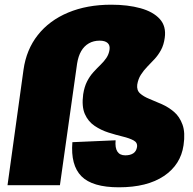

<svg xmlns="http://www.w3.org/2000/svg" viewBox="-20 -788 823 817"><path d="M486 9Q373 9 326.5 -38Q280 -85 288 -183L472 -191Q469 -159 479.5 -143Q490 -127 513 -127Q534 -127 547 -135.5Q560 -144 563 -162Q566 -181 548.5 -190.5Q531 -200 502 -207Q473 -214 441.5 -224Q410 -234 382.5 -252.5Q355 -271 341 -303Q327 -335 334 -387Q339 -419 350.5 -441.5Q362 -464 377.5 -481Q393 -498 408 -512.5Q423 -527 433 -542Q443 -557 446 -576Q449 -595 438 -605Q427 -615 404 -615Q378 -615 358 -603.5Q338 -592 325.5 -570.5Q313 -549 308 -517L235 0H12L80 -491Q92 -577 141 -639Q190 -701 270 -734.5Q350 -768 453 -768Q524 -768 578 -753Q632 -738 660 -707Q688 -676 681 -627Q677 -597 665 -575Q653 -553 637.5 -536.5Q622 -520 606.5 -504Q591 -488 579.5 -470Q568 -452 564 -428Q561 -404 576 -390.5Q591 -377 616 -367Q641 -357 669 -344.5Q697 -332 720.5 -312Q744 -292 756.5 -258Q769 -224 761 -170Q749 -87 677.5 -39Q606 9 486 9Z"/></svg>

Font: Pathway Extreme Condensed Black
Style: Italic
Weight: 900
Width: 3
Italic angle: -8°
Version: Version 1.001;gftools[0.9.26]